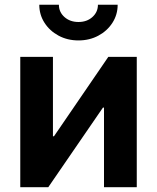

<svg xmlns="http://www.w3.org/2000/svg" viewBox="-20 -784 658 804"><path d="M552.7 0H415.5V-333.5H411.1L182.1 0H64.9V-545.9H201.7V-213.4H206.1L433.6 -545.9H552.7ZM308.6 -614.7Q262.2 -614.7 225.1 -634.8Q188 -654.8 166.3 -688.7Q144.5 -722.7 144.5 -764.2H226.6Q226.6 -733.4 250 -712.6Q273.4 -691.9 308.6 -691.9Q343.8 -691.9 366.9 -712.6Q390.1 -733.4 390.1 -764.2H472.7Q472.7 -722.7 450.9 -688.7Q429.2 -654.8 392.1 -634.8Q355 -614.7 308.6 -614.7Z"/></svg>

Font: Inter
Style: 650
Weight: 650
Designer: Rasmus Andersson
Foundry: rsms
Version: Version 4.001;git-66647c0bb